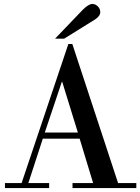

<svg xmlns="http://www.w3.org/2000/svg" viewBox="-20 -949 708 969"><path d="M89 -25 325 -727H345L576 -25H668V0H346V-25H450L382 -249H196L123 -25H228V0H5V-25ZM373 -280 294 -536H292L206 -280ZM304 -754H258L397 -899Q427 -929 446 -929Q461 -929 473.5 -917Q486 -905 486 -888Q486 -868 460 -851Z"/></svg>

Font: Justus
Style: Versalitas
Weight: 400
Version: Version 001.001